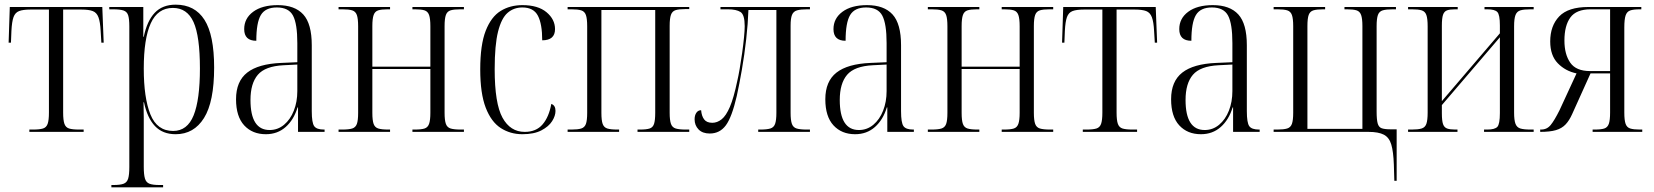

<svg xmlns="http://www.w3.org/2000/svg" viewBox="-20 -566 7097 824"><path d="M106 0V-10H122Q150 -10 164.5 -14.5Q179 -19 184.5 -34.5Q190 -50 190 -83V-525H111Q79 -525 62 -518.5Q45 -512 38 -492.5Q31 -473 29 -433L27 -383H17L22 -536H419L425 -383H415L412 -433Q410 -472 402.5 -492Q395 -512 378 -518.5Q361 -525 329 -525H251V-83Q251 -50 256.5 -34.5Q262 -19 276.5 -14.5Q291 -10 319 -10H339V0Z M458 238V228H467Q496 228 510.5 222.5Q525 217 530 200.5Q535 184 535 151V-453Q535 -485 530 -500.5Q525 -516 510 -521Q495 -526 465 -526H449V-536H595V-408H597Q611 -476 644 -511Q677 -546 734 -546Q816 -546 857.5 -481Q899 -416 899 -276Q899 -129 855.5 -59.5Q812 10 734 10Q678 10 645 -25Q612 -60 598 -127H596Q597 -95 597 -61Q597 -27 597 10V150Q597 183 602 200Q607 217 621.5 222.5Q636 228 664 228H680V238ZM723 -4Q784 -4 811 -71Q838 -138 838 -272Q838 -411 810.5 -471.5Q783 -532 722 -532Q657 -532 627 -466Q597 -400 597 -272Q597 -146 625.5 -75Q654 -4 723 -4Z M1121 10Q1063 10 1028 -28Q993 -66 993 -140Q993 -217 1041 -254.5Q1089 -292 1187 -296L1256 -299V-381Q1256 -464 1237.5 -499Q1219 -534 1168 -534Q1119 -534 1099.5 -501.5Q1080 -469 1080 -391Q1028 -391 1028 -441Q1028 -487 1066.5 -515.5Q1105 -544 1172 -544Q1245 -544 1281.5 -504Q1318 -464 1318 -372V-89Q1318 -39 1328.5 -24.5Q1339 -10 1370 -10H1373V0H1259V-105H1257Q1241 -52 1206 -21Q1171 10 1121 10ZM1137 -8Q1172 -8 1199 -30.5Q1226 -53 1241 -91Q1256 -129 1256 -175V-289L1197 -286Q1118 -282 1086.5 -245Q1055 -208 1055 -137Q1055 -8 1137 -8Z M1433 0V-10H1449Q1477 -10 1491.5 -14.5Q1506 -19 1511.5 -34Q1517 -49 1517 -82V-453Q1517 -486 1511.5 -501.5Q1506 -517 1491.5 -521.5Q1477 -526 1450 -526H1433V-536H1654V-526H1643Q1617 -526 1603 -521.5Q1589 -517 1583.5 -501.5Q1578 -486 1578 -454V-280H1827V-453Q1827 -486 1821.5 -501.5Q1816 -517 1802 -521.5Q1788 -526 1761 -526H1750V-536H1971V-526H1955Q1928 -526 1913.5 -521.5Q1899 -517 1893.5 -501.5Q1888 -486 1888 -454V-82Q1888 -50 1893.5 -34.5Q1899 -19 1914 -14.5Q1929 -10 1957 -10H1971V0H1750V-10H1760Q1788 -10 1802 -14.5Q1816 -19 1821.5 -34.5Q1827 -50 1827 -82V-270H1578V-82Q1578 -49 1583.5 -34Q1589 -19 1603.5 -14.5Q1618 -10 1646 -10H1654V0Z M2222 10Q2170 10 2129 -16.5Q2088 -43 2064.5 -104Q2041 -165 2041 -268Q2041 -374 2064.5 -434Q2088 -494 2128.5 -519Q2169 -544 2222 -544Q2289 -544 2325.5 -513.5Q2362 -483 2362 -441Q2362 -393 2307 -393Q2307 -463 2288.5 -498.5Q2270 -534 2222 -534Q2185 -534 2158.5 -511Q2132 -488 2117.5 -430.5Q2103 -373 2103 -269Q2103 -122 2136.5 -61Q2170 0 2232 0Q2281 0 2308.5 -32Q2336 -64 2346 -120Q2364 -114 2364 -90Q2364 -69 2349.5 -46Q2335 -23 2303.5 -6.5Q2272 10 2222 10Z M2416 0V-10H2433Q2460 -10 2474.5 -14.5Q2489 -19 2494.5 -34Q2500 -49 2500 -82V-453Q2500 -486 2494.5 -501.5Q2489 -517 2474.5 -521.5Q2460 -526 2433 -526H2416V-536H2938V-527H2921Q2894 -527 2879.5 -522.5Q2865 -518 2859.5 -502.5Q2854 -487 2854 -455V-82Q2854 -50 2859.5 -34.5Q2865 -19 2880 -14.5Q2895 -10 2923 -10H2938V0H2716V-10H2727Q2754 -10 2768 -14.5Q2782 -19 2787 -34.5Q2792 -50 2792 -82V-523H2561V-82Q2561 -49 2566.5 -34Q2572 -19 2586.5 -14.5Q2601 -10 2629 -10H2637V0Z M3026 7Q2995 7 2978 -10.5Q2961 -28 2961 -54Q2961 -71 2968.5 -82Q2976 -93 2989 -93Q2991 -68 3002 -53.5Q3013 -39 3037 -39Q3058 -39 3077 -54Q3096 -69 3112.5 -107.5Q3129 -146 3144 -218Q3149 -239 3154.5 -271Q3160 -303 3165 -338.5Q3170 -374 3173 -405Q3176 -436 3176 -454Q3176 -503 3158 -514.5Q3140 -526 3104 -526H3072V-536H3456V-526H3444Q3416 -526 3400.5 -521.5Q3385 -517 3379 -502Q3373 -487 3373 -456V-82Q3373 -50 3378.5 -34.5Q3384 -19 3399 -14.5Q3414 -10 3442 -10H3456V0H3234V-10H3243Q3271 -10 3286 -14.5Q3301 -19 3306.5 -34.5Q3312 -50 3312 -82V-523H3192Q3190 -465 3182.5 -398Q3175 -331 3164 -267.5Q3153 -204 3142 -154Q3121 -63 3095 -28Q3069 7 3026 7Z M3650 10Q3592 10 3557 -28Q3522 -66 3522 -140Q3522 -217 3570 -254.5Q3618 -292 3716 -296L3785 -299V-381Q3785 -464 3766.5 -499Q3748 -534 3697 -534Q3648 -534 3628.5 -501.5Q3609 -469 3609 -391Q3557 -391 3557 -441Q3557 -487 3595.5 -515.5Q3634 -544 3701 -544Q3774 -544 3810.5 -504Q3847 -464 3847 -372V-89Q3847 -39 3857.5 -24.5Q3868 -10 3899 -10H3902V0H3788V-105H3786Q3770 -52 3735 -21Q3700 10 3650 10ZM3666 -8Q3701 -8 3728 -30.5Q3755 -53 3770 -91Q3785 -129 3785 -175V-289L3726 -286Q3647 -282 3615.5 -245Q3584 -208 3584 -137Q3584 -8 3666 -8Z M3962 0V-10H3978Q4006 -10 4020.5 -14.5Q4035 -19 4040.5 -34Q4046 -49 4046 -82V-453Q4046 -486 4040.5 -501.5Q4035 -517 4020.5 -521.5Q4006 -526 3979 -526H3962V-536H4183V-526H4172Q4146 -526 4132 -521.5Q4118 -517 4112.5 -501.5Q4107 -486 4107 -454V-280H4356V-453Q4356 -486 4350.5 -501.5Q4345 -517 4331 -521.5Q4317 -526 4290 -526H4279V-536H4500V-526H4484Q4457 -526 4442.5 -521.5Q4428 -517 4422.5 -501.5Q4417 -486 4417 -454V-82Q4417 -50 4422.5 -34.5Q4428 -19 4443 -14.5Q4458 -10 4486 -10H4500V0H4279V-10H4289Q4317 -10 4331 -14.5Q4345 -19 4350.5 -34.5Q4356 -50 4356 -82V-270H4107V-82Q4107 -49 4112.5 -34Q4118 -19 4132.5 -14.5Q4147 -10 4175 -10H4183V0Z M4627 0V-10H4643Q4671 -10 4685.5 -14.5Q4700 -19 4705.5 -34.5Q4711 -50 4711 -83V-525H4632Q4600 -525 4583 -518.5Q4566 -512 4559 -492.5Q4552 -473 4550 -433L4548 -383H4538L4543 -536H4940L4946 -383H4936L4933 -433Q4931 -472 4923.5 -492Q4916 -512 4899 -518.5Q4882 -525 4850 -525H4772V-83Q4772 -50 4777.5 -34.5Q4783 -19 4797.5 -14.5Q4812 -10 4840 -10H4860V0Z M5134 10Q5076 10 5041 -28Q5006 -66 5006 -140Q5006 -217 5054 -254.5Q5102 -292 5200 -296L5269 -299V-381Q5269 -464 5250.5 -499Q5232 -534 5181 -534Q5132 -534 5112.5 -501.5Q5093 -469 5093 -391Q5041 -391 5041 -441Q5041 -487 5079.5 -515.5Q5118 -544 5185 -544Q5258 -544 5294.5 -504Q5331 -464 5331 -372V-89Q5331 -39 5341.5 -24.5Q5352 -10 5383 -10H5386V0H5272V-105H5270Q5254 -52 5219 -21Q5184 10 5134 10ZM5150 -8Q5185 -8 5212 -30.5Q5239 -53 5254 -91Q5269 -129 5269 -175V-289L5210 -286Q5131 -282 5099.5 -245Q5068 -208 5068 -137Q5068 -8 5150 -8Z M5962 141Q5960 85 5951 54.5Q5942 24 5919 12Q5896 0 5853 0H5446V-10H5462Q5489 -10 5504 -14.5Q5519 -19 5524.5 -34.5Q5530 -50 5530 -82V-454Q5530 -486 5524.5 -501.5Q5519 -517 5504.5 -521.5Q5490 -526 5463 -526H5446V-536H5667V-526H5659Q5631 -526 5616.5 -521.5Q5602 -517 5596.5 -502Q5591 -487 5591 -454V-13H5827V-454Q5827 -486 5821.5 -501.5Q5816 -517 5802 -521.5Q5788 -526 5761 -526H5750V-536H5971V-526H5957Q5929 -526 5914 -521.5Q5899 -517 5893.5 -501.5Q5888 -486 5888 -454V-87Q5888 -53 5892.5 -36.5Q5897 -20 5910 -15.5Q5923 -11 5948 -11H5974V210H5964Z M6023 0V-10H6039Q6066 -10 6081 -14.5Q6096 -19 6101.5 -34.5Q6107 -50 6107 -83V-453Q6107 -486 6101.5 -501.5Q6096 -517 6081.5 -521.5Q6067 -526 6040 -526H6023V-536H6236V-526H6225Q6202 -526 6190 -521.5Q6178 -517 6173 -502.5Q6168 -488 6168 -456V-132L6417 -423V-457Q6417 -503 6406 -514.5Q6395 -526 6363 -526H6351V-536H6562V-526H6548Q6520 -526 6505 -521.5Q6490 -517 6484 -501.5Q6478 -486 6478 -453V-83Q6478 -50 6484 -34.5Q6490 -19 6505 -14.5Q6520 -10 6548 -10H6562V0H6349V-10H6363Q6395 -10 6406 -21.5Q6417 -33 6417 -81V-406L6168 -115V-80Q6168 -48 6173 -33.5Q6178 -19 6190.5 -14.5Q6203 -10 6225 -10H6235V0Z M6590 0V-10H6594Q6619 -10 6635 -29.5Q6651 -49 6673 -93L6746 -251Q6698 -261 6665.5 -294.5Q6633 -328 6633 -388Q6633 -455 6671.5 -495.5Q6710 -536 6797 -536H7024V-526H7018Q6990 -526 6976 -521Q6962 -516 6956.5 -499.5Q6951 -483 6951 -448V-83Q6951 -50 6956.5 -34.5Q6962 -19 6976.5 -14.5Q6991 -10 7017 -10H7028V0H6815V-10H6824Q6851 -10 6865 -14.5Q6879 -19 6884.5 -34.5Q6890 -50 6890 -83V-251H6806L6727 -76Q6715 -49 6699 -32Q6683 -15 6657.5 -7.5Q6632 0 6590 0ZM6804 -261H6890V-526H6806Q6745 -526 6719.5 -491Q6694 -456 6694 -392Q6694 -333 6719 -297Q6744 -261 6804 -261Z"/></svg>

Font: Noto Serif Display Condensed Light
Style: Regular
Weight: 300
Width: 3
Designer: Monotype Design Team
Foundry: Monotype Imaging Inc.
Version: Version 2.009